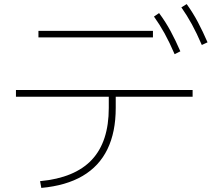

<svg xmlns="http://www.w3.org/2000/svg" viewBox="-20 -875 1040 939"><path d="M176 11Q346 -5 429 -93.5Q512 -182 512 -347V-402H58V-435H922V-402H546V-347Q546 -229 505.5 -145.5Q465 -62 384 -14.5Q303 33 182 44ZM168 -692V-724H728V-692ZM834 -610Q809 -668 785 -711.5Q761 -755 733 -794L758 -811Q790 -768 814.5 -722.5Q839 -677 862 -624ZM967 -655Q942 -713 918.5 -756Q895 -799 867 -839L893 -855Q924 -812 948 -766.5Q972 -721 995 -668Z"/></svg>

Font: M PLUS 2 Thin ExtraLight
Style: Regular
Weight: 250
Version: Version 1.001